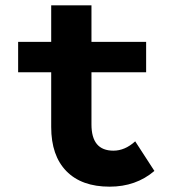

<svg xmlns="http://www.w3.org/2000/svg" viewBox="-20 -683 640 720"><path d="M391 17Q286 17 229 -41.2Q172 -99.5 172 -206.5V-663H323V-216.5Q323 -167 343.5 -142.5Q364 -118 405.5 -118Q448.5 -118 487 -153L559 -42Q490 17 391 17ZM48 -412V-526H528V-412Z"/></svg>

Font: Google Sans Code
Style: Regular
Weight: 400
Monospace: yes
Designer: Google Sans Code Authors
Foundry: Google LLC
Version: Version 6.000